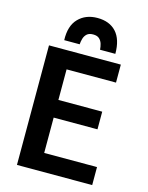

<svg xmlns="http://www.w3.org/2000/svg" viewBox="-135 -1003 844 1092"><g transform="rotate(15 287.5 -457.0)"><path d="M517 6V-100H206V-308H464V-412H206V-592H497V-698H74V6ZM301 -920Q232 -920 189.5 -876.5Q147 -833 150 -749H241Q242 -766 247 -783Q252 -800 264.5 -811.5Q277 -823 301 -823Q325 -823 337.5 -811.5Q350 -800 355 -783Q360 -766 361 -749H451Q451 -834 411.5 -877Q372 -920 301 -920Z"/></g></svg>

Font: Repo DemiBold
Style: Regular
Weight: 600
Designer: Stefan Peev
Foundry: Context Ltd
Version: Version 1.502